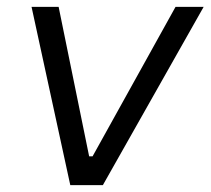

<svg xmlns="http://www.w3.org/2000/svg" viewBox="-20 -540 614 560"><path d="M72 -520H151L240 -84H250L492 -520H574L280 0H185Z"/></svg>

Font: Fixel Italic Variable 20240409 Display Thin
Style: Italic
Weight: 100
Italic angle: -10°
Designer: AlfaBravo + MacPaw
Foundry: Kyrylo Tkachov, Marchela Mozhyna, Serhii Makarenko, Maria Weinstein, Zakhar Kryvoshyya
Version: Version 1.211;Glyphs 3.2 (3225)